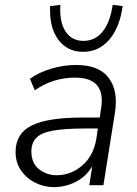

<svg xmlns="http://www.w3.org/2000/svg" viewBox="-20 -761 562 789"><path d="M202 8Q161 8 125 -10Q89 -28 66.5 -60.5Q44 -93 44 -136Q44 -212 109.5 -245Q175 -278 319 -278H390L395 -313Q406 -376 380 -409Q354 -442 288 -442Q198 -442 123 -390L103 -437Q138 -463 189.5 -478.5Q241 -494 293 -494Q387 -494 427 -440.5Q467 -387 452 -296L405 0H347L359 -78Q333 -34 290 -13Q247 8 202 8ZM213 -41Q271 -41 317.5 -80.5Q364 -120 376 -191L382 -233H333Q248 -233 199 -224.5Q150 -216 129.5 -195Q109 -174 109 -139Q109 -90 140.5 -65.5Q172 -41 213 -41ZM321 -548Q257 -548 219.5 -598Q182 -648 186 -736L228 -741Q224 -670 249.5 -631.5Q275 -593 323 -593Q371 -593 402 -631.5Q433 -670 443 -741L484 -736Q472 -648 429 -598Q386 -548 321 -548Z"/></svg>

Font: Nunito Sans Light
Style: Italic
Weight: 300
Italic angle: -9°
Designer: Vernon Adams
Foundry: Vernon Adams
Version: Version 3.006; ttfautohint (v1.8.3)